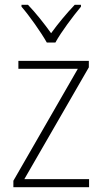

<svg xmlns="http://www.w3.org/2000/svg" viewBox="-20 -784 429 804"><path d="M176 -606H212C236 -650 285 -715 319 -756V-764H293C257 -726 223 -685 194 -645C166 -684 129 -731 97 -764H70V-756C103 -718 151 -650 176 -606ZM353 0V-34H82L352 -502V-529H57V-496H306L36 -27V0Z"/></svg>

Font: Noto Sans Thai Looped SemiCondensed ExtraLight
Style: Regular
Weight: 200
Width: 4
Designer: Sasikarn Vongin, Ben Mitchell
Foundry: The Fontpad Ltd
Version: Version 1.001